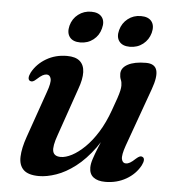

<svg xmlns="http://www.w3.org/2000/svg" viewBox="-49 -699 699 757"><g transform="rotate(5 300.0 -320.0)"><path d="M533.5 -99.5Q539.5 -96.5 539.5 -88Q539.5 -79.5 533 -66.5Q514 -31 477.2 -10Q440.5 11 395 11Q365 11 348.2 -1.8Q331.5 -14.5 331.5 -40Q331.5 -55 337.8 -74.2Q344 -93.5 354.5 -119.5Q365 -145.5 379.5 -180Q394 -214.5 409.5 -260L414 -242Q385.5 -170.5 349.8 -121.8Q314 -73 275.8 -43.8Q237.5 -14.5 200.5 -1.8Q163.5 11 132.5 11Q90 11 71.2 -7.2Q52.5 -25.5 53.8 -59.2Q55 -93 71 -138.5L135 -321.5Q149 -360 145.2 -375.2Q141.5 -390.5 128.5 -390.5Q121 -390.5 112.2 -385.8Q103.5 -381 90.5 -369Q82 -361 76.2 -359Q70.5 -357 65 -359.5Q58.5 -363 58.5 -371.5Q58.5 -380 65 -393Q84 -428 120.2 -449.2Q156.5 -470.5 202 -470.5Q236 -470.5 253 -455.5Q270 -440.5 271 -412.5Q272 -384.5 257.5 -345L192.5 -157.5Q175.5 -110.5 180.5 -91Q185.5 -71.5 211.5 -71.5Q231 -71.5 255.5 -84.2Q280 -97 306 -122.2Q332 -147.5 355.5 -185.2Q379 -223 397 -273.5Q408 -303 414.2 -322Q420.5 -341 423 -352.5Q425.5 -364 425.5 -372.5Q425.5 -386 421.2 -395.8Q417 -405.5 417 -419Q417 -442.5 443 -456.5Q469 -470.5 514.5 -470.5Q549.5 -470.5 557 -445.2Q564.5 -420 546 -369L463 -138Q449.5 -99.5 453 -84Q456.5 -68.5 469.5 -68.5Q477.5 -68.5 486.2 -73.5Q495 -78.5 507.5 -90.5Q516.5 -98.5 522.2 -100.5Q528 -102.5 533.5 -99.5ZM249 -528Q219.5 -528 206.8 -545Q194 -562 201 -590Q208.5 -618.5 230.8 -635.5Q253 -652.5 282 -652.5Q311.5 -652.5 324.5 -635.5Q337.5 -618.5 329.5 -590Q322.5 -562.5 300.5 -545.2Q278.5 -528 249 -528ZM445 -528Q416 -528 403 -545Q390 -562 397.5 -590Q405 -618 427 -635.2Q449 -652.5 478.5 -652.5Q508.5 -652.5 521.2 -635.5Q534 -618.5 526.5 -590Q519 -562.5 497 -545.2Q475 -528 445 -528Z"/></g></svg>

Font: Fraunces Medium
Style: Italic
Weight: 500
Italic angle: -16°
Version: Version 1.000;[b76b70a41]